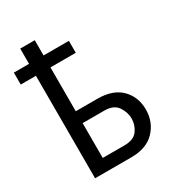

<svg xmlns="http://www.w3.org/2000/svg" viewBox="-209 -920 943 1033"><g transform="rotate(-30 262.5 -403.0)"><path d="M498 -184.1Q498 -107.4 447.5 -53.7Q397 0 300.8 0H76.2V-636.7H-18.1V-710.9H76.2V-805.7H166.5V-710.9H323.7V-636.7H166.5V-364.3H302.7Q397.5 -363.8 447.8 -313Q498 -262.2 498 -184.1ZM166.5 -74.2H300.8Q359.4 -74.2 383.3 -107.4Q407.2 -140.6 407.2 -180.7Q407.2 -219.2 383.3 -254.9Q359.4 -290.5 300.8 -290.5H166.5Z"/></g></svg>

Font: LXGW WenKai Screen R
Style: Regular
Weight: 400
Designer: Fontworks Inc.
Version: Version 1.235;May 31, 2022